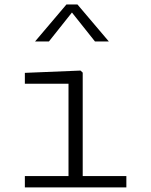

<svg xmlns="http://www.w3.org/2000/svg" viewBox="-20 -818 660 838"><path d="M279 0V-480L301.5 -452.5H88.5V-500L331.5 -510L341 -501V0ZM88.5 -49.5H531.5V0H88.5ZM270 -798.5H318L455 -637H394.5L280 -781H308L193.5 -637H133Z"/></svg>

Font: Monaspace Neon Var
Style: Regular
Weight: 400
Designer: Riley Cran and the Lettermatic Team
Version: Version 1.000 (Monaspace Neon Var)